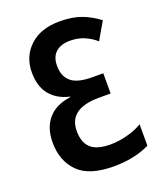

<svg xmlns="http://www.w3.org/2000/svg" viewBox="-136 -812 767 910"><g transform="rotate(-20 247.5 -357.0)"><path d="M273 -724Q338 -724 383.5 -706.5Q429 -689 468 -659L417 -571Q391 -594 359 -607.5Q327 -621 288 -621Q242 -621 216 -598Q190 -575 190 -530Q190 -477 222 -449.5Q254 -422 330 -422H384V-320H325Q172 -320 172 -207Q172 -149 203 -121Q234 -93 302 -93Q341 -93 386 -104.5Q431 -116 463 -136V-28Q427 -10 381 0Q335 10 281 10Q157 10 101.5 -46.5Q46 -103 46 -195Q46 -270 85.5 -315Q125 -360 198 -369V-372Q136 -386 101.5 -428Q67 -470 67 -541Q67 -621 122 -672.5Q177 -724 273 -724Z"/></g></svg>

Font: Avrile Sans Condensed SemiBold
Style: Regular
Weight: 600
Width: 3
Designer: Monotype Design Team
Foundry: Monotype Imaging Inc.
Version: Version 2.001;September 10, 2019;FontCreator 11.5.0.2425 64-